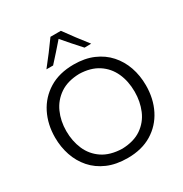

<svg xmlns="http://www.w3.org/2000/svg" viewBox="-227 -1192 1313 1376"><g transform="rotate(-30 429.0 -504.0)"><path d="M433.1 11.2Q337.9 11.2 266.8 -19.5Q195.8 -50.3 148.4 -104.2Q101.1 -158.2 77.4 -228Q53.7 -297.9 53.7 -376Q53.7 -484.9 97.9 -572.8Q142.1 -660.6 226.3 -712.2Q310.5 -763.7 430.2 -763.7Q521.5 -763.7 591.3 -733.6Q661.1 -703.6 708.7 -650.4Q756.3 -597.2 780.8 -526.9Q805.2 -456.5 805.2 -376Q805.2 -265.1 760.7 -177.5Q716.3 -89.8 633.1 -39.3Q549.8 11.2 433.1 11.2ZM431.2 -66.4Q529.3 -69.3 591.6 -112.5Q653.8 -155.8 683.1 -225.3Q712.4 -294.9 712.4 -376Q712.4 -463.9 680.9 -532.7Q649.4 -601.6 586.9 -642.3Q524.4 -683.1 431.2 -685.5Q334.5 -683.1 271.5 -640.4Q208.5 -597.7 177.5 -528.3Q146.5 -459 146.5 -376Q146.5 -293 176.5 -223.6Q206.5 -154.3 269.5 -111.8Q332.5 -69.3 431.2 -66.4ZM559.1 -829.1Q491.7 -902.8 429.2 -976.6Q397.9 -940.4 365.7 -904.1Q333.5 -867.7 299.8 -831.1H244.6Q281.7 -877.9 317.4 -924.8Q353 -971.7 386.2 -1018.6H472.2Q505.9 -971.7 541.5 -924.3Q577.1 -877 614.3 -830.1Z"/></g></svg>

Font: Pinar DS2-Regular
Style: Regular
Weight: 400
Designer: Amin Abedi
Version: Version 2.000